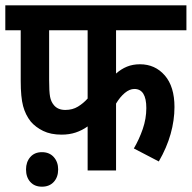

<svg xmlns="http://www.w3.org/2000/svg" viewBox="-20 -642 722 723"><path d="M417 -528V-365Q436 -382 458 -391Q480 -400 507 -400Q564 -400 600.5 -358Q637 -316 637 -239Q637 -189 622.5 -137.5Q608 -86 578 -34L484 -83Q504 -117 517.5 -156Q531 -195 531 -235Q531 -307 486 -307Q468 -307 450 -292Q432 -277 417 -252V0H310V-166Q289 -151 265 -143Q241 -135 212 -135Q171 -135 142.5 -149Q114 -163 96 -184Q76 -209 67 -242.5Q58 -276 58 -337V-528H0V-622H682V-528ZM165 -528V-341Q165 -297 168.5 -278Q172 -259 183 -246Q198 -228 226 -228Q253 -228 273.5 -240.5Q294 -253 310 -271V-528ZM78 -4Q78 -32 94 -50.5Q110 -69 138 -69Q166 -69 182.5 -50.5Q199 -32 199 -4Q199 25 182.5 43Q166 61 138 61Q110 61 94 43Q78 25 78 -4Z"/></svg>

Font: Noto Sans Devanagari Condensed SemiBold
Style: Regular
Weight: 600
Width: 3
Designer: Jelle Bosma - Monotype Design Team
Foundry: Monotype Imaging Inc.
Version: Version 2.004; ttfautohint (v1.8.4.7-5d5b)